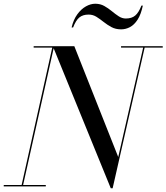

<svg xmlns="http://www.w3.org/2000/svg" viewBox="-55 -997 890 1027"><path d="M537.5 10 227.5 -750H342.5L577.5 -157L712.5 -750H720.5L547.5 10ZM-35 0V-7.5H190V0ZM59 0 224.5 -742.5H125V-750H234.5L67 0ZM592.5 -742.5V-750H815.5V-742.5ZM593 -840Q563.5 -840 541.2 -852Q519 -864 499.5 -879.5Q480 -895 461 -907Q442 -919 419 -919Q388 -919 369.2 -903.5Q350.5 -888 336 -850H328Q338 -892.5 358.8 -920.8Q379.5 -949 404.8 -963Q430 -977 454.5 -977Q481.5 -977 502.8 -965Q524 -953 542.8 -937.5Q561.5 -922 579.8 -910Q598 -898 618 -898Q649.5 -898 668.2 -913.8Q687 -929.5 701.5 -967H709Q699 -919.5 681 -891.8Q663 -864 640.2 -852Q617.5 -840 593 -840Z"/></svg>

Font: Bodoni Moda 28pt
Style: Italic
Weight: 400
Italic angle: -13°
Designer: Owen Earl
Foundry: indestructible type
Version: Version 2.004